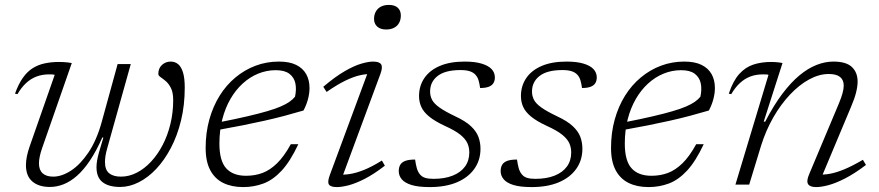

<svg xmlns="http://www.w3.org/2000/svg" viewBox="-20 -751 3576 781"><path d="M458.5 -490.5H512L416.5 -149Q411.5 -132 409.2 -117.8Q407 -103.5 407 -92Q407 -60 424 -46.2Q441 -32.5 472 -32.5Q505 -32.5 536.2 -48.5Q567.5 -64.5 594.5 -93.5Q621.5 -122.5 641.8 -161.5Q662 -200.5 673.2 -246.8Q684.5 -293 684.5 -343.5Q684.5 -374.5 675.5 -392.5Q666.5 -410.5 654.5 -420.8Q642.5 -431 633.2 -437.2Q624 -443.5 624 -450.5Q624 -473 638.8 -486.8Q653.5 -500.5 674.5 -500.5Q692 -500.5 704.8 -489.8Q717.5 -479 724.5 -456Q731.5 -433 731.5 -395Q731.5 -323.5 716.5 -261.5Q701.5 -199.5 675.2 -149.5Q649 -99.5 615.5 -64Q582 -28.5 544.2 -9.5Q506.5 9.5 468.5 9.5Q422.5 9.5 397.5 -9.8Q372.5 -29 372.5 -71Q372.5 -83.5 375 -98Q377.5 -112.5 382 -129L400.5 -191.5H396Q372 -137 346.2 -98.5Q320.5 -60 293.5 -36.2Q266.5 -12.5 238.8 -1.5Q211 9.5 183 9.5Q137.5 9.5 111.5 -12.8Q85.5 -35 85.5 -79.5Q85.5 -112.5 101 -156.5L202.5 -446.5Q198 -448 192.2 -448.2Q186.5 -448.5 180.5 -448.5Q152 -448.5 128.8 -439.8Q105.5 -431 86.2 -413.2Q67 -395.5 51 -368L41 -370Q55 -409 72.8 -434.2Q90.5 -459.5 112.8 -473.5Q135 -487.5 161.8 -493.2Q188.5 -499 220.5 -499Q229 -499 238.2 -498.5Q247.5 -498 256.2 -497Q265 -496 272 -494.5L151.5 -149Q145 -130.5 141.8 -115Q138.5 -99.5 138.5 -86.5Q138.5 -59.5 153.5 -46Q168.5 -32.5 196.5 -32.5Q231 -32.5 268.8 -57Q306.5 -81.5 339.8 -130.8Q373 -180 393.5 -254Z M1101.5 -465.5Q1064.5 -465.5 1030.2 -451.5Q996 -437.5 967.2 -411.2Q938.5 -385 917.2 -348.2Q896 -311.5 884.2 -265.5Q872.5 -219.5 872.5 -166.5Q872.5 -97 900 -66.5Q927.5 -36 981 -36Q1017 -36 1047.8 -47.5Q1078.5 -59 1107 -86.8Q1135.5 -114.5 1163 -164.5H1193.5Q1161 -95 1125.8 -57Q1090.5 -19 1051.5 -4.5Q1012.5 10 969 10Q922.5 10 888.2 -6.8Q854 -23.5 835.2 -58.8Q816.5 -94 816.5 -149Q816.5 -211 831.5 -264.8Q846.5 -318.5 873.5 -361.8Q900.5 -405 937.8 -436Q975 -467 1019.8 -483.8Q1064.5 -500.5 1114.5 -500.5Q1157.5 -500.5 1184.8 -487Q1212 -473.5 1225.5 -449.5Q1239 -425.5 1239 -393Q1239 -371.5 1232.8 -347.8Q1226.5 -324 1214.5 -301.5Q1177.5 -290.5 1138 -280Q1098.5 -269.5 1056 -260Q1013.5 -250.5 967 -241.2Q920.5 -232 870 -223L871 -253.5Q937.5 -266.5 985.8 -277.8Q1034 -289 1067.2 -298.8Q1100.5 -308.5 1122.2 -318Q1144 -327.5 1157.5 -337Q1171 -346.5 1180 -357.5Q1186.5 -387.5 1181.5 -411.8Q1176.5 -436 1157.2 -450.8Q1138 -465.5 1101.5 -465.5Z M1322 -40 1480.5 -468 1494.5 -449.5Q1473.5 -451 1447 -445.5Q1420.5 -440 1386.5 -423.8Q1352.5 -407.5 1308.5 -377L1295 -398Q1344 -439.5 1382.8 -461.8Q1421.5 -484 1450.2 -492.2Q1479 -500.5 1497.5 -500.5Q1523.5 -500.5 1530.5 -489Q1537.5 -477.5 1527.5 -450.5L1368 -19.5L1354 -41Q1374.5 -39 1400.8 -42.8Q1427 -46.5 1459.8 -59.5Q1492.5 -72.5 1533.5 -98L1545.5 -77Q1500 -42 1463 -23.2Q1426 -4.5 1397.8 2.8Q1369.5 10 1350 10Q1325 10 1318 -0.5Q1311 -11 1322 -40ZM1501.5 -674Q1501.5 -691 1508.8 -704Q1516 -717 1529.5 -724Q1543 -731 1562 -731Q1585.5 -731 1598 -719.5Q1610.5 -708 1610.5 -688Q1610.5 -671 1603.5 -658Q1596.5 -645 1583 -638Q1569.5 -631 1550.5 -631Q1527.5 -631 1514.5 -642.8Q1501.5 -654.5 1501.5 -674Z M1668.5 -102Q1671.5 -81 1675.5 -66.8Q1679.5 -52.5 1688 -42Q1696.5 -31.5 1709.8 -27.5Q1723 -23.5 1743 -23.5Q1788.5 -23.5 1821.2 -36.5Q1854 -49.5 1871.5 -73.5Q1889 -97.5 1889 -131Q1889 -151.5 1881 -169Q1873 -186.5 1851.8 -203.5Q1830.5 -220.5 1789.5 -239Q1748.5 -258 1725.8 -276.8Q1703 -295.5 1693.8 -316Q1684.5 -336.5 1684.5 -360Q1684.5 -401.5 1706 -433.2Q1727.5 -465 1769 -482.8Q1810.5 -500.5 1870 -500.5Q1912 -500.5 1939.2 -492.2Q1966.5 -484 1979.8 -469.8Q1993 -455.5 1993 -436Q1993 -422.5 1987 -412.8Q1981 -403 1967.8 -398Q1954.5 -393 1933 -393Q1930.5 -411 1926.5 -424.5Q1922.5 -438 1913.5 -447.5Q1904.5 -457 1890 -461.5Q1875.5 -466 1853 -466Q1791 -466 1760.2 -442Q1729.5 -418 1729.5 -378.5Q1729.5 -360.5 1737.5 -345Q1745.5 -329.5 1767.5 -313.8Q1789.5 -298 1831.5 -278Q1873.5 -258.5 1895.8 -237.5Q1918 -216.5 1926.2 -193.8Q1934.5 -171 1934.5 -146Q1934.5 -99 1909.2 -63.8Q1884 -28.5 1838 -9.2Q1792 10 1728 10Q1681.5 10 1654 1.5Q1626.5 -7 1614.2 -21.8Q1602 -36.5 1602 -54.5Q1602 -70 1608 -80.5Q1614 -91 1628.5 -96.5Q1643 -102 1668.5 -102Z M2083 -102Q2086 -81 2090 -66.8Q2094 -52.5 2102.5 -42Q2111 -31.5 2124.2 -27.5Q2137.5 -23.5 2157.5 -23.5Q2203 -23.5 2235.8 -36.5Q2268.5 -49.5 2286 -73.5Q2303.5 -97.5 2303.5 -131Q2303.5 -151.5 2295.5 -169Q2287.5 -186.5 2266.2 -203.5Q2245 -220.5 2204 -239Q2163 -258 2140.2 -276.8Q2117.5 -295.5 2108.2 -316Q2099 -336.5 2099 -360Q2099 -401.5 2120.5 -433.2Q2142 -465 2183.5 -482.8Q2225 -500.5 2284.5 -500.5Q2326.5 -500.5 2353.8 -492.2Q2381 -484 2394.2 -469.8Q2407.5 -455.5 2407.5 -436Q2407.5 -422.5 2401.5 -412.8Q2395.5 -403 2382.2 -398Q2369 -393 2347.5 -393Q2345 -411 2341 -424.5Q2337 -438 2328 -447.5Q2319 -457 2304.5 -461.5Q2290 -466 2267.5 -466Q2205.5 -466 2174.8 -442Q2144 -418 2144 -378.5Q2144 -360.5 2152 -345Q2160 -329.5 2182 -313.8Q2204 -298 2246 -278Q2288 -258.5 2310.2 -237.5Q2332.5 -216.5 2340.8 -193.8Q2349 -171 2349 -146Q2349 -99 2323.8 -63.8Q2298.5 -28.5 2252.5 -9.2Q2206.5 10 2142.5 10Q2096 10 2068.5 1.5Q2041 -7 2028.8 -21.8Q2016.5 -36.5 2016.5 -54.5Q2016.5 -70 2022.5 -80.5Q2028.5 -91 2043 -96.5Q2057.5 -102 2083 -102Z M2750.5 -465.5Q2713.5 -465.5 2679.2 -451.5Q2645 -437.5 2616.2 -411.2Q2587.5 -385 2566.2 -348.2Q2545 -311.5 2533.2 -265.5Q2521.5 -219.5 2521.5 -166.5Q2521.5 -97 2549 -66.5Q2576.5 -36 2630 -36Q2666 -36 2696.8 -47.5Q2727.5 -59 2756 -86.8Q2784.5 -114.5 2812 -164.5H2842.5Q2810 -95 2774.8 -57Q2739.5 -19 2700.5 -4.5Q2661.5 10 2618 10Q2571.5 10 2537.2 -6.8Q2503 -23.5 2484.2 -58.8Q2465.5 -94 2465.5 -149Q2465.5 -211 2480.5 -264.8Q2495.5 -318.5 2522.5 -361.8Q2549.5 -405 2586.8 -436Q2624 -467 2668.8 -483.8Q2713.5 -500.5 2763.5 -500.5Q2806.5 -500.5 2833.8 -487Q2861 -473.5 2874.5 -449.5Q2888 -425.5 2888 -393Q2888 -371.5 2881.8 -347.8Q2875.5 -324 2863.5 -301.5Q2826.5 -290.5 2787 -280Q2747.5 -269.5 2705 -260Q2662.5 -250.5 2616 -241.2Q2569.5 -232 2519 -223L2520 -253.5Q2586.5 -266.5 2634.8 -277.8Q2683 -289 2716.2 -298.8Q2749.5 -308.5 2771.2 -318Q2793 -327.5 2806.5 -337Q2820 -346.5 2829 -357.5Q2835.5 -387.5 2830.5 -411.8Q2825.5 -436 2806.2 -450.8Q2787 -465.5 2750.5 -465.5Z M2954.5 -368 2944.5 -370Q2962 -422.5 2987.2 -450.2Q3012.5 -478 3045 -488.5Q3077.5 -499 3116.5 -499Q3124.5 -499 3132.8 -498.5Q3141 -498 3149 -497Q3157 -496 3163 -494.5L3086.5 -256H3092.5Q3127 -322.5 3162 -369Q3197 -415.5 3232 -444.5Q3267 -473.5 3301.8 -487Q3336.5 -500.5 3370 -500.5Q3422 -500.5 3445.2 -478.5Q3468.5 -456.5 3468.5 -419Q3468.5 -399.5 3462.2 -374.5Q3456 -349.5 3442 -317L3317.5 -20L3308.5 -41Q3329 -39.5 3355 -44Q3381 -48.5 3414.2 -62.2Q3447.5 -76 3490 -101L3502.5 -80Q3455.5 -44.5 3417.2 -25Q3379 -5.5 3349.8 2.2Q3320.5 10 3300 10Q3274.5 10 3267 -2.2Q3259.5 -14.5 3271.5 -42.5L3392.5 -330.5Q3402.5 -354.5 3407.2 -372Q3412 -389.5 3412 -403Q3412 -426 3397 -438Q3382 -450 3351 -450Q3312 -450 3271.5 -428Q3231 -406 3193.5 -366.2Q3156 -326.5 3125.8 -273.8Q3095.5 -221 3076 -159L3027.5 0H2971.5L3106 -446.5Q3102 -448 3096 -448.2Q3090 -448.5 3084 -448.5Q3055.5 -448.5 3032.2 -439.8Q3009 -431 2989.8 -413.2Q2970.5 -395.5 2954.5 -368Z"/></svg>

Font: Newsreader 9pt Light
Style: Italic
Weight: 300
Italic angle: -17°
Designer: Hugues Gentile
Foundry: Production Type
Version: Version 1.003